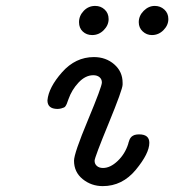

<svg xmlns="http://www.w3.org/2000/svg" viewBox="-20 -631 595 656"><path d="M142.1 -288.1Q146 -332 191.9 -384Q237.8 -436 300.8 -436Q341.8 -436 370.4 -411.1Q398.9 -386.2 398.9 -348.1V-341.8Q398.9 -325.7 351.1 -209.2Q303.2 -92.8 303.2 -81.8Q303.2 -70.8 311 -64Q318.8 -57.1 332 -57.1Q356.9 -57.1 382.1 -81.1Q407.2 -105 418 -139.2Q418 -140.1 418.9 -143.1Q419.9 -146 420.4 -147.5Q420.9 -148.9 421.9 -151.9Q422.9 -154.8 423.8 -156.5Q424.8 -158.2 426.5 -160.6Q428.2 -163.1 430.2 -164.6Q432.1 -166 434.6 -167.5Q437 -168.9 439.9 -169.9Q442.9 -170.9 447 -171.4Q451.2 -171.9 455.1 -171.9Q490.2 -171.9 490.2 -143.1Q490.2 -106.9 444.1 -51Q397.9 4.9 331.1 4.9Q292 4.9 262.5 -19Q232.9 -43 232.9 -82Q232.9 -106.9 280.5 -220.9Q328.1 -335 328.1 -349.1Q328.1 -360.4 320.1 -367.2Q312 -374 298.8 -374Q272 -374 248.5 -349.1Q225.1 -324.2 213.9 -292Q212.9 -290 210.9 -283.9Q209 -277.8 208 -275.9Q207 -273.9 204.6 -269.5Q202.1 -265.1 198.5 -263.7Q194.8 -262.2 189 -260.5Q183.1 -258.8 175.8 -258.8Q142.1 -259.3 142.1 -288.1ZM250 -555.2Q250 -577.1 266.1 -594Q282.2 -610.8 305.2 -610.8Q324.2 -610.8 337.6 -598.4Q351.1 -585.9 351.1 -565.9Q351.1 -544.9 334.5 -528.1Q317.9 -511.2 294.9 -511.2Q275.9 -511.2 262.9 -523.2Q250 -535.2 250 -555.2ZM454.1 -555.2Q454.1 -577.1 470.9 -594Q487.8 -610.8 508.8 -610.8Q527.8 -610.8 541.5 -598.4Q555.2 -585.9 555.2 -565.9Q555.2 -544.9 538.6 -528.1Q522 -511.2 499 -511.2Q481 -511.2 467.5 -523.7Q454.1 -536.1 454.1 -555.2Z"/></svg>

Font: CMU Typewriter Text
Style: Italic
Weight: 500
Italic angle: -14.04°
Version: Version 0.7.0